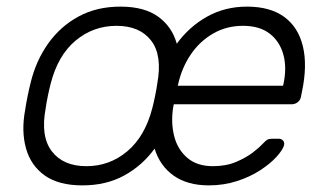

<svg xmlns="http://www.w3.org/2000/svg" viewBox="-20 -550 971 580"><path d="M229 10Q157 10 115 -20Q73 -50 58.5 -102Q44 -154 56 -218Q58 -233 63.5 -260Q69 -287 73 -302Q89 -367 125.5 -418.5Q162 -470 217 -500Q272 -530 344 -530Q416 -530 458 -499.5Q500 -469 514 -418Q552 -470 606 -500Q660 -530 726 -530Q796 -530 838.5 -499Q881 -468 895 -410Q909 -352 892 -272L889 -257Q887 -247 879 -241Q871 -235 861 -235H505L503 -225Q496 -180 506 -139.5Q516 -99 545.5 -73.5Q575 -48 623 -48Q663 -48 693.5 -61Q724 -74 744 -89.5Q764 -105 771 -113Q783 -126 788.5 -128.5Q794 -131 805 -131H821Q830 -131 835 -125.5Q840 -120 838 -111Q834 -97 815.5 -76.5Q797 -56 766.5 -36Q736 -16 696 -3Q656 10 611 10Q546 10 504.5 -19.5Q463 -49 447 -101Q410 -50 355.5 -20Q301 10 229 10ZM241 -48Q311 -48 364.5 -93Q418 -138 440 -223Q444 -238 448.5 -260Q453 -282 455 -297Q471 -383 436.5 -427.5Q402 -472 332 -472Q262 -472 208.5 -427.5Q155 -383 133 -297Q129 -282 124.5 -260Q120 -238 118 -223Q102 -138 136.5 -93Q171 -48 241 -48ZM517 -291H835L836 -295Q847 -345 836 -385Q825 -425 794.5 -448.5Q764 -472 714 -472Q664 -472 623.5 -448.5Q583 -425 556 -385Q529 -345 518 -295Z"/></svg>

Font: Rubik Light
Style: Italic
Weight: 300
Italic angle: -12°
Designer: Hubert and Fischer
Foundry: Hubert and Fischer
Version: Version 2.300;gftools[0.9.30]